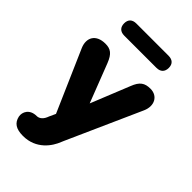

<svg xmlns="http://www.w3.org/2000/svg" viewBox="-262 -791 1064 1064"><g transform="rotate(45 270.0 -258.5)"><path d="M48 124C57 165 85 184 140 184C243 184 295 107 314 57L320 43L514 -391C540 -449 512 -501 455 -501C410 -501 386 -485 366 -433L274 -205L186 -432C165 -486 142 -501 102 -501C27 -501 1 -449 26 -391L183 -32L166 5L162 15C150 43 131 52 116 52C61 52 42 93 48 124ZM144 -606H396C428 -606 445 -624 445 -654C445 -684 428 -701 396 -701H144C112 -701 95 -684 95 -654C95 -624 112 -606 144 -606Z"/></g></svg>

Font: SN Pro Heavy
Style: Regular
Weight: 800
Designer: Tobias Whetton
Foundry: Supernotes
Version: Version 1.001;Glyphs 3.2 (3249)